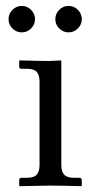

<svg xmlns="http://www.w3.org/2000/svg" viewBox="-20 -638 317 659"><path d="M190.4 -428.7V-71.8Q190.4 -49.3 200.2 -38.6Q210 -27.8 233.4 -27.8H252.4Q260.7 -27.8 260.7 -19.5V-1L258.8 1Q190.4 -1 151.4 -1L47.9 1L45.9 -1V-19.5Q45.9 -27.8 53.7 -27.8H72.8Q96.7 -27.8 106.2 -38.6Q115.7 -49.3 115.7 -71.8V-357.9Q115.7 -380.4 106.2 -391.1Q96.7 -401.9 72.8 -401.9H53.7Q45.9 -401.9 45.9 -410.2V-428.7L47.9 -430.7Q115.7 -428.7 151.4 -428.7L188.5 -430.7ZM183.3 -540.3Q169.9 -553.7 169.9 -572.3Q169.9 -590.8 183.3 -604.2Q196.8 -617.7 215.3 -617.7Q233.9 -617.7 247.3 -604.2Q260.7 -590.8 260.7 -572.3Q260.7 -553.7 247.3 -540.3Q233.9 -526.9 215.3 -526.9Q196.8 -526.9 183.3 -540.3ZM22.7 -540.3Q9.3 -553.7 9.3 -572.3Q9.3 -590.8 22.7 -604.2Q36.1 -617.7 54.7 -617.7Q73.2 -617.7 86.7 -604.2Q100.1 -590.8 100.1 -572.3Q100.1 -553.7 86.7 -540.3Q73.2 -526.9 54.7 -526.9Q36.1 -526.9 22.7 -540.3Z"/></svg>

Font: Libertinage
Style: b
Weight: 400
Designer: OSP
Foundry: OSP
Version: Version 1.0; 2008; OFL relea